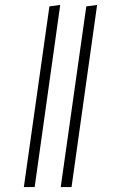

<svg xmlns="http://www.w3.org/2000/svg" viewBox="-20 -761 463 781"><path d="M225 -741 121 0H77L181 -735ZM375 -741 271 0H227L331 -735Z"/></svg>

Font: Fira Sans ExtraLight
Style: Italic
Weight: 275
Italic angle: -8°
Designer: Carrois Corporate & Edenspiekermann AG
Foundry: Carrois Corporate GbR & Edenspiekermann AG
Version: Version 4.203